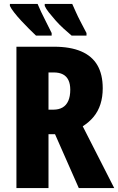

<svg xmlns="http://www.w3.org/2000/svg" viewBox="-20 -950 597 970"><path d="M253 -714Q335 -714 390 -690.5Q445 -667 472 -620.5Q499 -574 499 -504Q499 -460 487.5 -424Q476 -388 453.5 -360.5Q431 -333 398 -312L557 0H378L258 -272H225V0H63V-714ZM251 -584H225V-396H250Q277 -396 296 -407Q315 -418 325 -440.5Q335 -463 335 -497Q335 -526 325.5 -545.5Q316 -565 297.5 -574.5Q279 -584 251 -584ZM345 -930Q352 -915 362.5 -891Q373 -867 387.5 -839.5Q402 -812 417 -783V-770H342Q323 -786 301.5 -805.5Q280 -825 261 -846.5Q242 -868 227 -887Q212 -906 206 -920V-930ZM170 -930Q177 -913 188 -889.5Q199 -866 213 -839Q227 -812 241 -783V-770H162Q147 -784 127 -804Q107 -824 87 -845.5Q67 -867 51.5 -887Q36 -907 30 -920V-930Z"/></svg>

Font: Noto Sans Display Condensed ExtraBold
Style: Regular
Weight: 800
Width: 3
Designer: Monotype Design Team
Foundry: Monotype Imaging Inc.
Version: Version 2.003